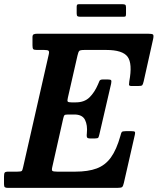

<svg xmlns="http://www.w3.org/2000/svg" viewBox="-60 -914 767 934"><path d="M247 -335.5 194.5 -102.5Q190.5 -86.5 194.8 -82.8Q199 -79 219 -79H306Q368.5 -79 410.2 -94.5Q452 -110 479.5 -148Q507 -186 526 -254Q529 -267 532.2 -271.5Q535.5 -276 552 -276H579Q593 -276 595.8 -272.8Q598.5 -269.5 596 -258.5L542.5 -24Q539 -8.5 534.2 -4.2Q529.5 0 510 0H-21Q-31.5 0 -36 -3Q-40.5 -6 -40.5 -18V-54.5Q-40.5 -69.5 -37.2 -74.2Q-34 -79 -19 -79H24Q42 -79 45.8 -82.5Q49.5 -86 52.5 -101L177 -648.5Q180.5 -663 176.2 -667Q172 -671 155 -671H119.5Q105 -671 101.5 -675.2Q98 -679.5 98 -694V-733Q98 -744.5 104.2 -747.2Q110.5 -750 121.5 -750H659.5Q680.5 -750 684.5 -745.8Q688.5 -741.5 685 -724.5L639 -518.5Q635.5 -503.5 632 -499.5Q628.5 -495.5 610.5 -495.5H581Q567.5 -495.5 567.5 -502.2Q567.5 -509 569 -518.5Q585 -604.5 560.8 -637.8Q536.5 -671 456.5 -671H351Q330 -671 325.5 -666.2Q321 -661.5 317 -644L270 -438Q266.5 -424 269.5 -420Q272.5 -416 287.5 -416H308.5Q350.5 -416 375.2 -440.2Q400 -464.5 416.5 -503Q420.5 -513 423.8 -520.2Q427 -527.5 441 -527.5H463.5Q478.5 -527.5 480.8 -523.2Q483 -519 480.5 -506.5L423.5 -260.5Q421 -249.5 418.5 -245Q416 -240.5 402 -240.5H378Q364 -240.5 362.5 -248Q361 -255.5 362.5 -265.5Q366.5 -305 353.5 -331Q340.5 -357 301.5 -357H271.5Q256 -357 253 -353Q250 -349 247 -335.5ZM313 -848.5V-880Q313 -887 314.8 -890.2Q316.5 -893.5 323 -893.5H536Q545.5 -893.5 549.2 -890.8Q553 -888 553 -878V-847.5Q553 -839.5 551.5 -836Q550 -832.5 542 -832.5H330.5Q321 -832.5 317 -835.2Q313 -838 313 -848.5Z"/></svg>

Font: Besley* Narrow Semi
Style: Italic
Weight: 600
Width: 4
Italic angle: -13°
Designer: Owen Earl
Foundry: indestructible type*
Version: Version 3.000; ttfautohint (v1.8.3)